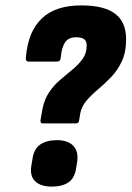

<svg xmlns="http://www.w3.org/2000/svg" viewBox="-20 -683 487 711"><path d="M138 -226Q129 -226 130 -238L137 -278Q144 -315 162 -341.5Q180 -368 203.5 -388Q227 -408 249 -426Q271 -444 286 -465Q301 -486 301 -514Q301 -531 291.5 -538Q282 -545 262 -545Q233 -545 220.5 -525.5Q208 -506 205 -470Q204 -455 191 -455H87Q79 -455 77 -459.5Q75 -464 76 -472Q84 -566 134.5 -614.5Q185 -663 281 -663Q366 -663 406.5 -632Q447 -601 447 -538Q447 -489 431 -455.5Q415 -422 391.5 -397.5Q368 -373 343.5 -352.5Q319 -332 300.5 -310.5Q282 -289 277 -262L273 -237Q272 -226 261 -226ZM171 8Q131 8 110.5 -11.5Q90 -31 96 -69L100 -93Q105 -131 128.5 -147.5Q152 -164 191 -164Q231 -164 251 -143.5Q271 -123 266 -85L262 -61Q257 -24 234 -8Q211 8 171 8Z"/></svg>

Font: Sofia Sans Condensed Black
Style: Italic
Weight: 900
Italic angle: -9°
Version: Version 4.100